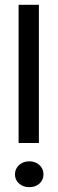

<svg xmlns="http://www.w3.org/2000/svg" viewBox="-20 -779 241 795"><path d="M57 -759H141V-187H57ZM101 -4Q76 -4 59 -19Q42 -34 42 -57Q42 -80 59 -95.5Q76 -111 101 -111Q127 -111 143.5 -95.5Q160 -80 160 -57Q160 -34 143.5 -19Q127 -4 101 -4Z"/></svg>

Font: Josefin Sans Thin
Style: Regular
Weight: 400
Version: Version 2.000